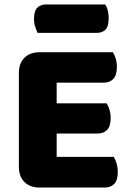

<svg xmlns="http://www.w3.org/2000/svg" viewBox="-20 -841 588 864"><path d="M158 3Q115 3 90 -22Q65 -47 65 -90V-513Q65 -556 90 -581Q115 -606 158 -606H488Q495 -595 500.5 -578Q506 -561 506 -540Q506 -503 490 -486Q474 -469 446 -469H235V-376H460Q467 -365 472.5 -348Q478 -331 478 -310Q478 -273 462 -256.5Q446 -240 418 -240H235V-135H492Q499 -124 504.5 -106Q510 -88 510 -67Q510 -30 494 -13.5Q478 3 450 3ZM149 -693Q144 -704 138.5 -720.5Q133 -737 133 -755Q133 -792 148 -806.5Q163 -821 188 -821H453Q461 -810 465 -793.5Q469 -777 469 -759Q469 -722 454.5 -707.5Q440 -693 415 -693Z"/></svg>

Font: Baloo Bhaina 2 ExtraBold
Style: Regular
Weight: 800
Designer: Yesha Goshar, Manish Minz, Shuchita Grover and Ek Type
Foundry: Ek Type
Version: Version 1.640;hotconv 1.0.111;makeotfexe 2.5.65597; ttfautoh